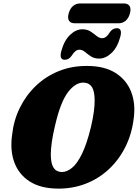

<svg xmlns="http://www.w3.org/2000/svg" viewBox="-20 -1102 813 1134"><path d="M496.5 -712.5Q598 -712 662.8 -670.8Q727.5 -629.5 754.5 -559.8Q781.5 -490 770 -404.5Q759 -310.5 720.2 -233.5Q681.5 -156.5 621.2 -101Q561 -45.5 484.2 -16.2Q407.5 13 320.5 12Q220 11 155.8 -30Q91.5 -71 65 -142.2Q38.5 -213.5 51.5 -305.5Q60.5 -390 96.5 -464Q132.5 -538 191 -594.2Q249.5 -650.5 327 -682Q404.5 -713.5 496.5 -712.5ZM344.5 -86Q374.5 -85.5 405.2 -110.5Q436 -135.5 464.5 -194Q493 -252.5 517 -351.5Q529 -402 534.2 -441.8Q539.5 -481.5 539 -511Q538.5 -563.5 523 -587.8Q507.5 -612 476.5 -614Q427.5 -617 382.2 -558.5Q337 -500 304.5 -357.5Q292 -305 286.2 -264Q280.5 -223 280 -192Q280 -136.5 296 -111.8Q312 -87 344.5 -86ZM566 -756Q536.5 -756 517 -769Q497.5 -782 481.8 -795.2Q466 -808.5 449 -808.5Q425 -808.5 404 -774Q387.5 -749 362.5 -749Q328.5 -749 342 -800Q359 -863 393.8 -896Q428.5 -929 466 -929Q495.5 -929 515.2 -915.8Q535 -902.5 550.8 -889.5Q566.5 -876.5 583.5 -876.5Q608.5 -876.5 628.5 -911.5Q645 -935.5 670 -935.5Q704 -935.5 690.5 -884.5Q673.5 -821.5 638.5 -788.8Q603.5 -756 566 -756ZM385.5 -1022.5Q393.5 -1051.5 411.2 -1066.5Q429 -1081.5 452.5 -1081.5H712Q735.5 -1081.5 745.2 -1066.5Q755 -1051.5 747.5 -1023Q739.5 -994 721.8 -979.2Q704 -964.5 680.5 -964.5H421Q397.5 -964.5 387.8 -979.5Q378 -994.5 385.5 -1022.5Z"/></svg>

Font: Fraunces 72pt SuperSoft Black
Style: Italic
Weight: 900
Italic angle: -16°
Version: Version 1.000;[b76b70a41]